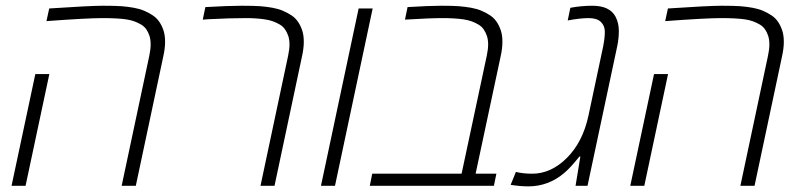

<svg xmlns="http://www.w3.org/2000/svg" viewBox="-20 -660 2851 682"><path d="M154.8 -629.9Q299.3 -639.6 345.5 -639.6Q391.6 -639.6 412.6 -637.9Q433.6 -636.2 454.3 -632.6Q475.1 -628.9 491.5 -622.1Q507.8 -615.2 522.2 -605.7Q536.6 -596.2 545.9 -582.5Q555.2 -568.8 560.8 -551.8Q566.4 -534.7 566.4 -511.7Q566.4 -488.8 560.5 -461.9L462.4 0H412.1L510.3 -461.9Q515.1 -484.9 515.1 -502.2Q515.1 -519.5 511 -532.5Q506.8 -545.4 499.8 -555.7Q492.7 -565.9 481.2 -572.8Q469.7 -579.6 457 -584.2Q444.3 -588.9 427.7 -591.3Q397 -595.7 343.5 -595.7Q290 -595.7 145 -585ZM70.8 0H21L105.5 -397H155.3Z M709.5 -634.8Q792.5 -639.6 838.4 -639.6Q884.3 -639.6 905.3 -637.9Q926.3 -636.2 947 -632.6Q967.8 -628.9 984.1 -622.1Q1000.5 -615.2 1014.9 -605.7Q1029.3 -596.2 1038.6 -582.5Q1047.9 -568.8 1053.5 -551.8Q1059.1 -534.7 1059.1 -511.7Q1059.1 -488.8 1053.2 -461.9L955.1 0H905.3L1003.4 -461.9Q1008.3 -484.9 1008.3 -502.2Q1008.3 -519.5 1003.9 -532.5Q999.5 -545.4 992.4 -555.7Q985.4 -565.9 973.9 -572.8Q962.4 -579.6 949.7 -584.2Q937 -588.9 919.9 -591.3Q889.6 -595.7 854.5 -595.7Q796.9 -595.7 722.2 -591.8L700.2 -590.3Z M1169.9 0H1120.1L1253.9 -629.9H1303.7Z M1427.7 -634.8Q1504.9 -639.6 1547.4 -639.6Q1589.8 -639.6 1610.8 -637.9Q1631.8 -636.2 1652.6 -632.6Q1673.3 -628.9 1689.7 -622.1Q1706.1 -615.2 1720.5 -605.7Q1734.9 -596.2 1744.1 -582.5Q1753.4 -568.8 1759 -551.8Q1764.6 -534.7 1764.6 -511.7Q1764.6 -488.8 1758.8 -461.9L1669.4 -43H1743.2L1734.4 0H1293.5L1302.2 -43H1619.6L1709 -461.9Q1713.9 -484.9 1713.9 -502.2Q1713.9 -519.5 1709.5 -532.5Q1705.1 -545.4 1698 -555.7Q1690.9 -565.9 1679.4 -572.8Q1668 -579.6 1655.3 -584.2Q1642.6 -588.9 1625.5 -591.3Q1595.2 -595.7 1551.5 -595.7Q1507.8 -595.7 1418.5 -590.3Z M2084 -639.6Q2146 -639.6 2166.5 -600.6Q2178.2 -578.1 2178.2 -550.5Q2178.2 -522.9 2172.4 -495.6L2066.9 0H2024.4L2041.5 -104H2038.1Q2004.9 -62.5 1983.4 -44.9Q1927.7 2 1856.4 2Q1828.1 2 1793.9 -3.4L1812.5 -49.3Q1837.9 -43 1870.6 -43Q1937.5 -43 1993.9 -99.4Q2050.3 -155.8 2070.3 -249.5L2122.6 -495.6Q2128.4 -525.9 2128.4 -547.1Q2128.4 -568.4 2114.5 -582Q2100.6 -595.7 2071 -595.7Q2041.5 -595.7 1996.6 -587.4L2005.9 -632.3Q2044.9 -639.6 2084 -639.6Z M2352.5 -629.9Q2497.1 -639.6 2543.2 -639.6Q2589.4 -639.6 2610.4 -637.9Q2631.3 -636.2 2652.1 -632.6Q2672.9 -628.9 2689.2 -622.1Q2705.6 -615.2 2720 -605.7Q2734.4 -596.2 2743.7 -582.5Q2752.9 -568.8 2758.5 -551.8Q2764.2 -534.7 2764.2 -511.7Q2764.2 -488.8 2758.3 -461.9L2660.2 0H2609.9L2708 -461.9Q2712.9 -484.9 2712.9 -502.2Q2712.9 -519.5 2708.7 -532.5Q2704.6 -545.4 2697.5 -555.7Q2690.4 -565.9 2679 -572.8Q2667.5 -579.6 2654.8 -584.2Q2642.1 -588.9 2625.5 -591.3Q2594.7 -595.7 2541.3 -595.7Q2487.8 -595.7 2342.8 -585ZM2268.6 0H2218.8L2303.2 -397H2353Z"/></svg>

Font: Open Sans Hebrew Light
Style: Italic
Weight: 300
Italic angle: -12°
Foundry: Ascender Corporation, Yanek Iontef
Version: Version 2.001;PS 002.001;hotconv 1.0.70;makeotf.lib2.5.58329